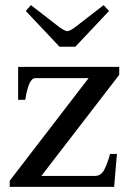

<svg xmlns="http://www.w3.org/2000/svg" viewBox="-20 -732 508 752"><path d="M81 -689 101 -712 216 -623Q236 -610 244 -610Q252 -610 271 -623L386 -712L407 -689L275 -549H213ZM18 -24 327 -426H118Q92 -426 79 -341H51V-470H447V-439L142 -43H353Q376 -43 389 -68.5Q402 -94 411 -129H438L427 0H18Z"/></svg>

Font: Taviraj Medium
Style: Regular
Weight: 500
Designer: Katatrad Team
Foundry: CadsonDemak
Version: Version 1.030